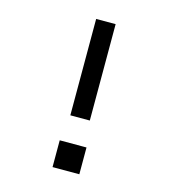

<svg xmlns="http://www.w3.org/2000/svg" viewBox="-109 -825 819 914"><g transform="rotate(15 300.0 -367.5)"><path d="M252 -260V-735H348V-260ZM234 0V-132H366V0Z"/></g></svg>

Font: Iosevka SS04 Medium Extended
Style: Regular
Weight: 500
Width: 7
Monospace: yes
Designer: Belleve Invis
Foundry: Belleve Invis
Version: Version 19.0.0; ttfautohint (v1.8.4)